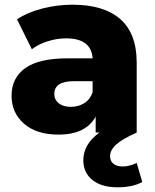

<svg xmlns="http://www.w3.org/2000/svg" viewBox="-20 -571 668 827"><path d="M392.1 0V-68.8Q349.6 8.8 231.9 8.8Q137.2 8.8 83.5 -38.1Q29.8 -85 29.8 -158.2Q29.8 -235.8 89.1 -277.8Q148.4 -319.8 271 -319.8H378.9Q373 -405.8 264.2 -405.8Q225.1 -405.8 185.1 -393.1Q145 -380.4 117.2 -358.9L53.2 -487.8Q98.6 -518.1 162.6 -534.4Q226.6 -550.8 292 -550.8Q426.8 -550.8 497.8 -489Q568.8 -427.2 568.8 -300.8V0Q506.3 27.8 480.2 51.8Q454.1 75.7 454.1 102.1Q454.1 122.1 468.3 134Q482.4 146 508.8 146Q537.6 146 568.8 130.9L592.8 212.9Q551.3 235.8 486.8 235.8Q417 235.8 377.9 204.1Q338.9 172.4 338.9 119.1Q338.9 50.3 408.2 0ZM378.9 -221.2H296.9Q213.9 -221.2 213.9 -166Q213.9 -141.6 232.9 -126.2Q252 -110.8 285.2 -110.8Q317.9 -110.8 343 -126.7Q368.2 -142.6 378.9 -173.8Z"/></svg>

Font: Montserrat ExtraBold
Style: Regular
Weight: 800
Designer: Julieta Ulanovsky
Foundry: Julieta Ulanovsky
Version: Version 9.000